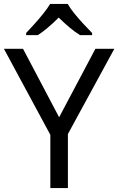

<svg xmlns="http://www.w3.org/2000/svg" viewBox="-20 -964 606 984"><path d="M283 -363 469 -714H566L328 -277V0H238V-273L0 -714H98ZM327 -944Q339 -922 361.5 -894.5Q384 -867 408.5 -840.5Q433 -814 452 -795V-784H390Q364 -800 336 -823.5Q308 -847 281 -874Q254 -847 227 -824Q200 -801 174 -784H114V-795Q133 -815 156.5 -841Q180 -867 202 -894.5Q224 -922 237 -944Z"/></svg>

Font: Noto Sans NKo Unjoined
Style: Regular
Weight: 400
Designer: Monotype Design Team
Foundry: Monotype Imaging Inc.
Version: Version 2.004